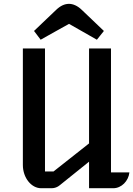

<svg xmlns="http://www.w3.org/2000/svg" viewBox="-20 -997 707 1017"><path d="M101.1 -123C101.1 -55.2 146 0 197.8 0H253.9C269.5 0 285.2 -5.9 296.9 -16.1L451.7 -140.6V0H580.1C623 0 660.6 -37.6 665.5 -84H567.9V-740.2H451.7V-237.3L263.7 -88.9H218.3V-740.2H101.1ZM195.3 -786.6C245.1 -814 296.9 -844.2 345.7 -870.6L493.2 -786.6C507.3 -804.7 515.6 -814 530.3 -833L413.6 -944.3C390.1 -967.3 365.7 -976.6 345.7 -976.6C322.8 -976.6 300.3 -966.8 276.9 -944.3L160.2 -833C172.4 -815.9 182.6 -804.7 195.3 -786.6Z"/></svg>

Font: Atomic Age
Style: Regular
Weight: 400
Designer: James Grieshaber
Foundry: James Grieshaber
Version: Version 1.002